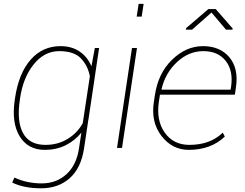

<svg xmlns="http://www.w3.org/2000/svg" viewBox="-20 -782 1297 1015"><path d="M220.2 -16.1Q286.1 -16.1 337.6 -47.6Q389.2 -79.1 417.5 -130.9L455.1 -378.9Q444.3 -435.1 407.7 -473.4Q371.1 -511.7 293 -511.7Q214.8 -511.7 158.7 -442.4Q102.5 -373 86.4 -264.6L85 -254.4Q67.9 -141.1 101.6 -78.6Q135.3 -16.1 220.2 -16.1ZM397.5 2.9 410.2 -81.1Q377 -39.1 327.4 -14.4Q277.8 10.3 216.8 10.3Q127.4 10.3 83.7 -61.8Q40 -133.8 58.1 -254.4L59.6 -264.6Q79.1 -395 142.1 -466.6Q205.1 -538.1 299.8 -538.1Q359.4 -538.1 401.1 -509.5Q442.9 -481 463.4 -431.6L481.4 -528.3H503.9L479.5 -364.7V-363.8L447.3 -148.4Q446.8 -147.9 446.8 -147.5V-147L424.3 2.9Q408.2 107.4 348.1 160.4Q288.1 213.4 197.3 213.4Q106.4 213.4 44.4 183.1L56.2 156.7Q122.6 187.5 200.2 187.5Q277.8 187.5 331.1 139.2Q384.3 90.8 397.5 2.9Z M729 -694.3H702.6L712.9 -761.7H739.3ZM625 0H598.6L677.7 -528.3H704.1Z M834 -311 835 -308.1H1199.2L1201.7 -324.2Q1213.9 -408.2 1173.3 -460Q1132.3 -511.7 1055.2 -511.7Q978 -511.7 916 -454.1Q854 -396.5 834 -311ZM1192.9 -479Q1241.7 -419.9 1227.5 -322.3L1221.7 -281.7H825.7L819.8 -244.1Q805.2 -145 851.1 -80.6Q897 -16.1 981 -16.1Q1091.3 -16.1 1157.7 -80.6L1168.5 -60.1Q1095.2 10.3 977.1 10.3Q890.1 9.8 833.5 -63.5Q776.9 -136.7 793.5 -244.1L798.3 -275.4Q814.9 -393.6 889.2 -465.8Q963.4 -538.1 1053.2 -538.1Q1143.1 -538.1 1192.9 -479ZM1210 -631.3 1209 -625H1174.8L1098.1 -715.8L995.1 -625H962.9L963.9 -633.3L1081.5 -733.9H1120.6Z"/></svg>

Font: Roboto-ThinItalic
Style: Italic
Weight: 250
Italic angle: -12°
Designer: Google
Version: Version 1.100141; 2013; ttfautohint (v0.94.14-c901) -l 8 -r 